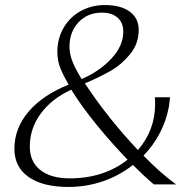

<svg xmlns="http://www.w3.org/2000/svg" viewBox="-20 -730 772 760"><path d="M589 0Q550 -33 506 -77Q453 -35 387.5 -12.5Q322 10 251 10Q149 10 93 -29.5Q37 -69 37 -141Q37 -222 93 -288Q149 -354 252 -395Q231 -430 219 -460Q207 -490 207 -525Q207 -577 231.5 -619.5Q256 -662 299 -686Q342 -710 395 -710Q458 -710 493.5 -684Q529 -658 529 -612Q529 -557 495 -515.5Q461 -474 417 -449Q373 -424 316 -400Q407 -262 526 -136Q594 -215 594 -318Q594 -336 593 -345H653L649 -310Q639 -254 613 -204Q587 -154 548 -114Q615 -45 677 0ZM255 -545Q255 -517 266.5 -487.5Q278 -458 303 -417Q373 -447 420.5 -497.5Q468 -548 468 -605Q468 -640 445.5 -660Q423 -680 383 -680Q327 -680 291 -642Q255 -604 255 -545ZM257 -24Q324 -24 382 -43Q440 -62 485 -98Q423 -162 364 -234Q305 -306 262 -375Q184 -339 141 -280Q98 -221 98 -150Q98 -90 139.5 -57Q181 -24 257 -24Z"/></svg>

Font: Fahkwang ExtraLight
Style: Italic
Weight: 275
Italic angle: -10°
Designer: Suppakit Chalermlarp | Katatrad Co.,Ltd.
Foundry: Cadson Demak Co.,Ltd.
Version: Version 1.000; ttfautohint (v1.6)